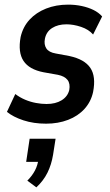

<svg xmlns="http://www.w3.org/2000/svg" viewBox="-20 -524 474 829"><path d="M179 10Q125 10 81 -4.5Q37 -19 10 -41L46 -118Q66 -103 88.5 -93.5Q111 -84 135 -79.5Q159 -75 181 -75Q220 -75 246 -91Q272 -107 279 -135Q284 -163 271.5 -179Q259 -195 230 -201L168 -212Q106 -224 81.5 -261Q57 -298 69 -364Q79 -408 107.5 -439Q136 -470 179 -487Q222 -504 274 -504Q305 -504 333 -498Q361 -492 383.5 -481Q406 -470 421 -453L382 -375Q363 -397 330 -408Q297 -419 267 -419Q230 -419 205 -403Q180 -387 174 -357Q169 -332 180 -315Q191 -298 221 -293L280 -282Q345 -268 370 -231Q395 -194 382 -127Q373 -85 345 -54Q317 -23 274 -6.5Q231 10 179 10ZM137 285 98 256Q119 235 131 212Q143 189 146 163L164 175H93L108 75H220L209 145Q202 187 185 221.5Q168 256 137 285Z"/></svg>

Font: Nunito Sans 10pt Condensed
Style: Bold Italic
Weight: 700
Width: 3
Italic angle: -9°
Designer: Vernon Adams
Foundry: Vernon Adams
Version: Version 3.101;gftools[0.9.27]